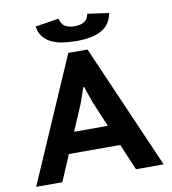

<svg xmlns="http://www.w3.org/2000/svg" viewBox="-92 -933 906 1013"><g transform="rotate(-10 361.0 -427.0)"><path d="M19.5 0ZM494.6 -140.6H219.7L159.7 0H19.5L309.1 -666.5H412.1L702.6 0H554.2ZM267.1 -251.5H447.8L389.6 -389.6L359.9 -475.1H356L325.7 -388.7ZM290 -853.5Q295.4 -824.2 315.2 -811.8Q335 -799.3 366.7 -799.3Q435.1 -799.3 443.4 -852.5L558.1 -836.4Q546.4 -774.9 498.3 -747.8Q450.2 -720.7 365.7 -720.7Q324.2 -720.7 289.3 -726.1Q254.4 -731.4 228 -744.6Q201.7 -757.8 185.1 -779.1Q168.5 -800.3 163.6 -833.5Z"/></g></svg>

Font: PT Astra Sans
Style: Bold
Weight: 700
Designer: A.Korolkova, I. Chaeva
Foundry: ParaType Ltd
Version: Version 1.001; ttfautohint (v1.6)